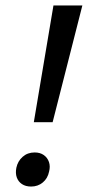

<svg xmlns="http://www.w3.org/2000/svg" viewBox="-20 -678 322 704"><path d="M104 -230 176 -658H282L173 -230ZM94 6Q74 6 60.5 -3Q47 -12 41.5 -27.5Q36 -43 40 -63Q45 -87 63 -103Q81 -119 107 -119Q127 -119 140.5 -109.5Q154 -100 159.5 -84Q165 -68 160 -49Q155 -24 137 -9Q119 6 94 6Z"/></svg>

Font: Ysabeau SemiBold
Style: Italic
Weight: 600
Italic angle: -12°
Designer: Christian Thalmann (Catharsis Fonts)
Version: Version 2.002